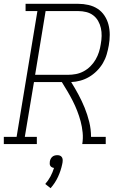

<svg xmlns="http://www.w3.org/2000/svg" viewBox="-35 -755 655 1006"><path d="M-15 0V-38H52L161 -697H99V-735H375Q402 -735 428.5 -729Q455 -723 476.5 -709Q498 -695 512.5 -673Q527 -651 533.5 -625.5Q540 -600 540 -572.5Q540 -545 535 -517Q531 -494 524 -470Q517 -446 504 -424Q491 -402 472.5 -383.5Q454 -365 432 -352Q410 -339 386 -332.5Q362 -326 338 -325Q358 -293 376 -259.5Q394 -226 408.5 -190.5Q423 -155 432.5 -116.5Q442 -78 442 -38H519V0H396Q401 -30 398 -60.5Q395 -91 387.5 -119Q380 -147 369.5 -174Q359 -201 346 -226.5Q333 -252 318.5 -276.5Q304 -301 289 -325H143L95 -38H158V0ZM321 -363Q342 -363 363 -367Q384 -371 403.5 -381.5Q423 -392 439 -408Q455 -424 466 -443Q477 -462 483.5 -482.5Q490 -503 493 -524Q497 -545 497.5 -566.5Q498 -588 493.5 -608Q489 -628 479 -645.5Q469 -663 453 -675Q437 -687 416.5 -692Q396 -697 375 -697H204L149 -363ZM230 231 202 209Q218 191 229.5 169.5Q241 148 248 125Q242 124 237 121.5Q232 119 229 114.5Q226 110 225.5 104Q225 98 226 92Q227 85 230 78.5Q233 72 238.5 67Q244 62 251 60Q258 58 265 58Q272 58 278 60Q284 62 288 67Q292 72 293 78.5Q294 85 293 92V94L291 105Q284 139 269 171.5Q254 204 230 231Z"/></svg>

Font: Iosevka Curly Slab XLtExObl
Style: Regular
Weight: 200
Width: 7
Italic angle: -9°
Monospace: yes
Designer: Belleve Invis
Foundry: Belleve Invis
Version: Version 11.0.0; ttfautohint (v1.8.3)